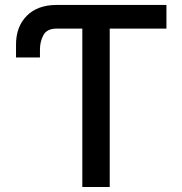

<svg xmlns="http://www.w3.org/2000/svg" viewBox="-20 -747 729 767"><path d="M418.3 0H308.9V-632.8H207Q167.6 -632.8 153.6 -606.9Q139.6 -581 139.6 -549.4V-517.4H44V-568.9Q44 -640.6 87 -683.9Q130 -727.3 207 -727.3H644.9V-632.8H418.3Z"/></svg>

Font: Linik Sans Medium
Style: Regular
Weight: 500
Designer: Rasmus Andersson (font), Cristiano Sobral (main changes)
Foundry: rsms
Version: Version 3.018;June 1, 2022;FontCreator 14.0.0.2814 64-bit; t